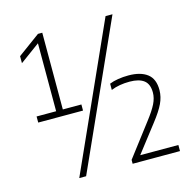

<svg xmlns="http://www.w3.org/2000/svg" viewBox="-123 -933 1122 1124"><g transform="rotate(-15 438.0 -371.0)"><path d="M190.5 -318.5V-776L205 -767.5L70 -668.5V-711L205 -810H231V-318.5ZM72 -308V-345H343.5V-308ZM220 68 614 -808H656L261.5 68ZM543.5 68V44.5L692.5 -151Q731.5 -201.5 748.8 -236.5Q766 -271.5 766 -304.5Q766 -356 736.5 -378.5Q707 -401 650 -401Q618.5 -401 590.8 -396.2Q563 -391.5 537.5 -381V-419Q560.5 -428.5 590.5 -433.2Q620.5 -438 653 -438Q726 -438 766.8 -407Q807.5 -376 807 -307.5Q806.5 -267 788 -227.8Q769.5 -188.5 725 -131.5L590 43L585.5 31H830.5V68Z"/></g></svg>

Font: Encode Sans Condensed Thin ExtraLight
Style: Regular
Weight: 250
Version: Version 3.002